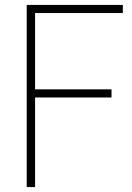

<svg xmlns="http://www.w3.org/2000/svg" viewBox="-20 -760 536 780"><path d="M479 -707H122.5V-397H433V-364H122.5V0H88.5V-740H479Z"/></svg>

Font: Encode Sans Semi Condensed Thin
Style: Regular
Weight: 250
Width: 4
Designer: Multiple Designers
Foundry: Impallari Type
Version: Version 2.000